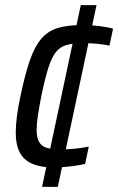

<svg xmlns="http://www.w3.org/2000/svg" viewBox="-20 -716 458 744"><path d="M182 -67Q135 -68 103.5 -82Q72 -96 56.5 -125.5Q41 -155 41 -201Q41 -229 45.5 -265Q50 -301 59 -342Q77 -429 96 -483Q115 -537 140.5 -566.5Q166 -596 204 -607.5Q242 -619 299 -619Q322 -619 344 -617Q366 -615 385 -612Q404 -609 418 -605L404 -539Q383 -544 355 -546.5Q327 -549 302 -549Q263 -549 237.5 -541.5Q212 -534 196 -513.5Q180 -493 167 -452Q154 -411 140 -343Q132 -302 127 -269.5Q122 -237 122 -214Q122 -183 131.5 -166Q141 -149 161.5 -143Q182 -137 217 -137Q243 -137 272 -140Q301 -143 324 -148L310 -81Q293 -77 273 -74Q253 -71 231 -69Q209 -67 182 -67ZM143 8 293 -696H354L204 8Z"/></svg>

Font: Saira SemiCondensed
Style: Italic
Weight: 400
Width: 4
Italic angle: -12°
Designer: Hector Gatti with collaboration of the Omnibus-Type team
Foundry: Omnibus-Type
Version: Version 1.101